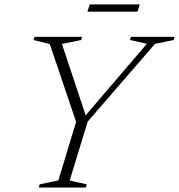

<svg xmlns="http://www.w3.org/2000/svg" viewBox="-20 -834 797 854"><path d="M633.5 -639.5 558 -656 562.5 -670H757L752.5 -656L669.5 -639L370 -293L290 -31L366 -14L361.5 0H152.5L156.5 -14L239.5 -31.5L318.5 -292L201.5 -638L129 -656L133.5 -670H345L341 -656L255.5 -638.5L361 -321ZM369 -782 379 -814.5H601.5L591.5 -782Z"/></svg>

Font: Newsreader Text Light
Style: Italic
Weight: 300
Italic angle: -17°
Designer: Hugues Gentile
Foundry: Production Type
Version: Version 1.001